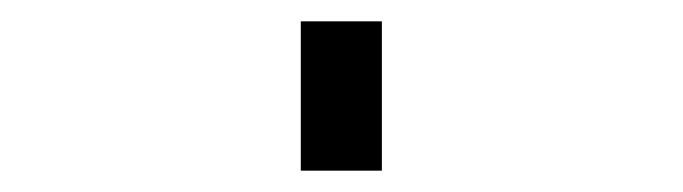

<svg xmlns="http://www.w3.org/2000/svg" viewBox="-20 60 640 180"><path d="M262 220V80H338V220Z"/></svg>

Font: Iosevka HT Extended
Style: Regular
Weight: 400
Width: 7
Monospace: yes
Designer: Belleve Invis
Foundry: Belleve Invis
Version: Version 32.3.0; ttfautohint (v1.8.4)